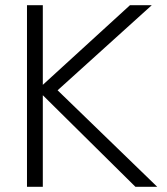

<svg xmlns="http://www.w3.org/2000/svg" viewBox="-20 -720 645 740"><path d="M84 0V-700H145V-393L481 -700H565L202 -372L586 0H502L145 -353V0Z"/></svg>

Font: Zen Kaku Gothic Antique
Style: Regular
Weight: 400
Designer: Yoshimichi Ohira
Foundry: Positype
Version: Version 1.001